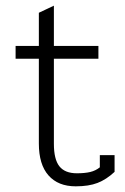

<svg xmlns="http://www.w3.org/2000/svg" viewBox="-20 -642 439 677"><path d="M117 -136V-435H35V-480H117V-597L170 -622V-480H327V-435H170V-135Q170 -80 189.5 -55.5Q209 -31 251 -31Q279 -31 298 -35.5Q317 -40 332 -52V-95H384V-36Q355 -9 324 3Q293 15 247 15Q185 15 151 -23.5Q117 -62 117 -136Z"/></svg>

Font: Pridi ExtraLight
Style: Regular
Weight: 275
Designer: Katatrad Team
Foundry: CadsonDemak
Version: Version 1.001